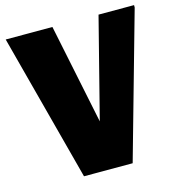

<svg xmlns="http://www.w3.org/2000/svg" viewBox="-110 -847 883 945"><g transform="rotate(-15 331.0 -375.0)"><path d="M202 0 4 -750H242L347 -241L477 -750H658V-738L450 0Z"/></g></svg>

Font: Kufam Black
Style: Regular
Weight: 900
Designer: Wael Morcos, Artur Schmal
Foundry: Original Type
Version: Version 1.301; ttfautohint (v1.8.3)